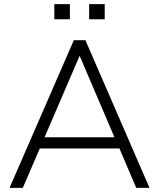

<svg xmlns="http://www.w3.org/2000/svg" viewBox="-20 -906 767 926"><path d="M637 0 556 -190H172L90 0H26L336 -712H392L701 0ZM195 -244H532L364 -637ZM317 -886V-813H242V-886ZM485 -886V-813H410V-886Z"/></svg>

Font: Muli Light
Style: Regular
Weight: 300
Designer: Vernon Adams
Foundry: Vernon Adams
Version: Version 2.100